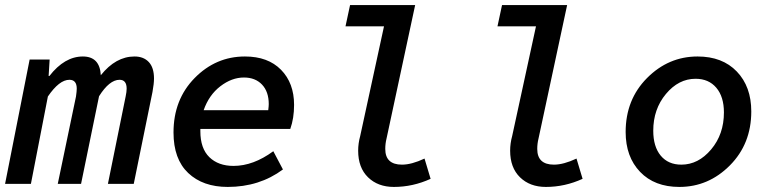

<svg xmlns="http://www.w3.org/2000/svg" viewBox="-30 -726 3050 758"><path d="M-10 0 87 -491H166L162 -426H165Q225 -503 297 -503Q364 -503 368 -429Q427 -503 501 -503Q537 -503 557.5 -481Q578 -459 578 -416Q578 -396 572 -363L498 0H396L466 -345Q470 -364 470 -376Q470 -411 442 -411Q402 -411 361 -346L290 0H198L270 -345Q273 -366 273 -376Q273 -411 244 -411Q204 -411 159 -345L92 0Z M869 12Q771 12 713 -43Q655 -98 655 -203Q655 -333 738.5 -418Q822 -503 937 -503Q1028 -503 1079.5 -450.5Q1131 -398 1131 -312Q1131 -259 1116 -217H761V-208Q761 -140 796.5 -105.5Q832 -71 892 -71Q970 -71 1049 -129L1087 -57Q994 12 869 12ZM933 -420Q885 -420 840 -385.5Q795 -351 774 -291H1029Q1031 -307 1031 -315Q1031 -364 1004.5 -392Q978 -420 933 -420Z M1525 12Q1462 12 1423 -26Q1384 -64 1384 -131Q1384 -160 1392 -189L1486 -622H1334L1352 -706H1609L1496 -179Q1491 -159 1491 -138Q1491 -76 1557 -76Q1595 -76 1646 -100L1670 -20Q1600 12 1525 12Z M2125 12Q2062 12 2023 -26Q1984 -64 1984 -131Q1984 -160 1992 -189L2086 -622H1934L1952 -706H2209L2096 -179Q2091 -159 2091 -138Q2091 -76 2157 -76Q2195 -76 2246 -100L2270 -20Q2200 12 2125 12Z M2652 12Q2554 12 2497 -47.5Q2440 -107 2440 -205Q2440 -333 2524.5 -418Q2609 -503 2724 -503Q2822 -503 2879 -443.5Q2936 -384 2936 -286Q2936 -158 2851.5 -73Q2767 12 2652 12ZM2660 -76Q2727 -76 2777.5 -136Q2828 -196 2828 -282Q2828 -344 2798 -379.5Q2768 -415 2716 -415Q2649 -415 2599 -355Q2549 -295 2549 -210Q2549 -147 2578.5 -111.5Q2608 -76 2660 -76Z"/></svg>

Font: TypoPRO Source Code Pro
Style: Italic
Weight: 600
Italic angle: -11°
Monospace: yes
Designer: Paul D. Hunt, Teo Tuominen
Foundry: Adobe Systems Incorporated
Version: Version 1.030;PS 1.0;hotconv 1.0.84;makeotf.lib2.5.63406